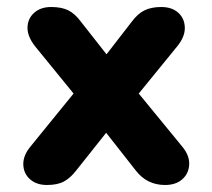

<svg xmlns="http://www.w3.org/2000/svg" viewBox="-20 -520 605 548"><path d="M114 8Q84 8 65.5 -8.5Q47 -25 46.5 -51Q46 -77 68 -103L190 -253L80 -388Q58 -416 58.5 -441.5Q59 -467 77.5 -483.5Q96 -500 126 -500Q156 -500 175 -490.5Q194 -481 211 -458L284 -365L356 -458Q373 -481 392.5 -490.5Q412 -500 440 -500Q471 -500 489 -483.5Q507 -467 507.5 -441Q508 -415 486 -388L376 -253L499 -103Q521 -77 520 -51Q519 -25 500.5 -8.5Q482 8 451 8Q399 8 367 -34L283 -141L198 -34Q181 -12 162.5 -2Q144 8 114 8Z"/></svg>

Font: Chiron GoRound TC EB
Style: Regular
Weight: 700
Designer: Ryoko NISHIZUKA 西塚涼子 (kana, bopomofo & ideographs); Paul D. Hunt (Latin, Greek & Cyrillic); Sandoll Communications 산돌커뮤니
Foundry: Adobe
Version: Version 1.000;hotconv 1.1.1;makeotfexe 2.6.0